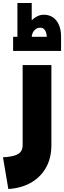

<svg xmlns="http://www.w3.org/2000/svg" viewBox="-20 -974 430 1289"><path d="M0 82Q53 79 81.5 69Q110 59 121 42Q132 25 132 1V-537H325V1Q325 86 289.5 150Q254 214 189.5 251.5Q125 289 36 295ZM68 -632V-727H97V-954H193V-838Q210 -855 230.5 -865Q251 -875 274 -875Q328 -875 359 -835Q390 -795 390 -727V-632ZM193 -727H294Q293 -755 281 -772.5Q269 -790 246 -788Q226 -787 210.5 -770Q195 -753 193 -727Z"/></svg>

Font: Alexandria Black
Style: Regular
Weight: 900
Designer: Mohamed Gaber
Foundry: Kief Type Foundry
Version: Version 5.100